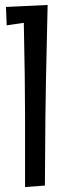

<svg xmlns="http://www.w3.org/2000/svg" viewBox="-20 -749 275 774"><path d="M7 -647 4 -721 172 -729Q163 -342 163 -276L161 -1L81 5V-278Q81 -420 76 -657Z"/></svg>

Font: Fresca
Style: Regular
Weight: 400
Designer: Iván Moreno
Foundry: Fontstage
Version: Version 1.001